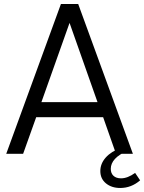

<svg xmlns="http://www.w3.org/2000/svg" viewBox="-20 -765 717 955"><path d="M283 -745H369L641 0H557L493 -182H160L95 0H11ZM465 -257 314 -685H338L186 -257ZM479 86Q479 49 506 18.5Q533 -12 583 -30H614V-15Q531 21 531 75Q531 97 544.5 109.5Q558 122 582 122Q615 122 652 95L677 132Q633 170 578 170Q535 170 507 147Q479 124 479 86Z"/></svg>

Font: Trafiko Sans Variable
Style: Regular
Weight: 400
Designer: Gumpita Rahayu / Trafiko
Foundry: Tokotype / Trafiko
Version: Version 0.001;FEAKit 1.0